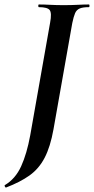

<svg xmlns="http://www.w3.org/2000/svg" viewBox="-52 -645 420 858"><path d="M-25 193Q-27 194 -30 189Q-33 184 -30 182Q17 154 42.5 98Q68 42 83 -40L172 -544Q180 -587 170 -600Q160 -613 122 -613Q119 -613 119 -619Q119 -625 122 -625Q145 -625 172.5 -623.5Q200 -622 232 -622Q267 -622 295 -623.5Q323 -625 345 -625Q348 -625 348 -619Q348 -613 345 -613Q318 -613 304 -607Q290 -601 283.5 -586Q277 -571 271 -542L187 -67Q173 11 147.5 60Q122 109 80 139Q38 169 -25 193Z"/></svg>

Font: Cormorant Light
Style: Italic
Weight: 300
Italic angle: -10°
Designer: Christian Thalmann (Catharsis Fonts)
Foundry: Catharsis Fonts
Version: Version 4.000